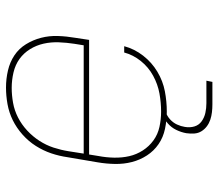

<svg xmlns="http://www.w3.org/2000/svg" viewBox="-64 -504 728 640"><g transform="rotate(-90 300.0 -184.0)"><path d="M248 8Q219 8 190.5 2Q162 -4 139.5 -19.5Q117 -35 102 -58Q87 -81 80 -108Q73 -135 73.5 -164.5Q74 -194 79 -223L96 -323Q100 -351 109 -377.5Q118 -404 133.5 -428.5Q149 -453 171.5 -473Q194 -493 219.5 -505.5Q245 -518 273 -523Q301 -528 328 -528Q357 -528 385 -521.5Q413 -515 435.5 -500Q458 -485 472.5 -461.5Q487 -438 494 -411Q501 -384 500 -355Q499 -326 494 -297L487 -251H105L100 -220Q95 -194 94.5 -167.5Q94 -141 99.5 -117Q105 -93 118.5 -72Q132 -51 152 -36.5Q172 -22 197 -16.5Q222 -11 248 -11Q278 -11 308.5 -16.5Q339 -22 367.5 -37.5Q396 -53 416.5 -78.5Q437 -104 445 -134H466Q457 -100 434.5 -71Q412 -42 381 -23.5Q350 -5 316 1.5Q282 8 248 8ZM108 -269H469L474 -300Q478 -326 479 -352Q480 -378 474.5 -402.5Q469 -427 456 -448Q443 -469 423.5 -483Q404 -497 378.5 -503Q353 -509 327 -509Q303 -509 277.5 -504.5Q252 -500 228.5 -488Q205 -476 185 -457.5Q165 -439 150.5 -416.5Q136 -394 128 -369.5Q120 -345 116 -320ZM272 160Q259 160 246 158.5Q233 157 221 153Q209 149 199 141.5Q189 134 182.5 123.5Q176 113 175 100Q174 87 176 73Q179 56 187 39.5Q195 23 209 11Q223 -1 240.5 -6Q258 -11 276 -11L274 0Q260 0 246.5 4.5Q233 9 222 19Q211 29 205 42Q199 55 197 68Q194 85 198.5 100Q203 115 215.5 124Q228 133 243.5 136.5Q259 140 276 140H351L347 160Z"/></g></svg>

Font: Iosevka Etoile Thin Oblique
Style: Regular
Weight: 100
Italic angle: -9°
Designer: Belleve Invis
Foundry: Belleve Invis
Version: Version 15.5.2; ttfautohint (v1.8.4)